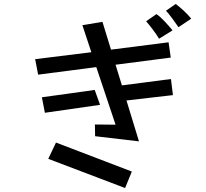

<svg xmlns="http://www.w3.org/2000/svg" viewBox="-20 -890 1040 967"><path d="M879 -753Q867 -771 848 -796.5Q829 -822 816 -836L865 -870Q885 -855 906 -835.5Q927 -816 943 -796ZM781 -695Q768 -717 749 -742Q730 -767 716 -783L768 -819Q787 -806 809.5 -782Q832 -758 849 -737ZM458 -263 562 -262 465 -552 172 -514 157 -592 440 -627 395 -763 496 -780 539 -640 829 -677 840 -600 562 -564 594 -460 841 -492 851 -411 617 -384 680 -178 459 -204ZM191 -400 457 -437 484 -362 206 -322ZM262 -172 644 -26 610 57 223 -90Z"/></svg>

Font: Stick
Style: Regular
Weight: 400
Designer: Fontworks Inc.
Foundry: Fontworks Inc.
Version: Version 1.100